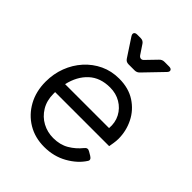

<svg xmlns="http://www.w3.org/2000/svg" viewBox="-221 -919 1060 1060"><g transform="rotate(45 308.5 -389.0)"><path d="M305 12Q233 12 177 -21.5Q121 -55 88.5 -114Q56 -173 56 -249Q56 -310 76.5 -364Q97 -418 134.5 -459.5Q172 -501 222 -524.5Q272 -548 332 -548Q406 -548 458 -514Q510 -480 537 -425.5Q564 -371 564 -310Q564 -294 561 -275Q558 -256 556 -245H134Q134 -239 134 -232Q134 -179 158 -139.5Q182 -100 221 -79Q260 -58 306 -58Q359 -58 398 -81Q437 -104 465 -139Q479 -158 498 -146L520 -133Q541 -120 531 -105Q500 -56 440 -22Q380 12 305 12ZM331 -478Q254 -478 206.5 -434Q159 -390 142 -315H485Q489 -361 469.5 -398Q450 -435 413.5 -456.5Q377 -478 331 -478ZM312 -640Q293 -640 283 -656L214 -761Q206 -774 211 -782Q216 -790 230 -790H257Q276 -790 286 -775L322 -721Q329 -711 338.5 -710Q348 -709 356 -718L413 -777Q425 -790 442 -790H479Q495 -790 499 -780.5Q503 -771 492 -760L389 -653Q377 -640 360 -640Z"/></g></svg>

Font: Pitagon Sans Text
Style: Italic
Weight: 400
Italic angle: -8°
Designer: Travis Tran
Foundry: Pitagon
Version: Version 1.001; ttfautohint (v1.8.4.7-5d5b);gftools[0.9.26]